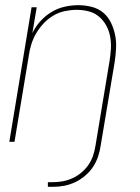

<svg xmlns="http://www.w3.org/2000/svg" viewBox="-20 -548 540 742"><path d="M165 174V156H185Q204 156 223 152.5Q242 149 260.5 140.5Q279 132 295 118.5Q311 105 322.5 88Q334 71 340 52.5Q346 34 349 15L403 -310Q407 -334 408.5 -358Q410 -382 406 -405Q402 -428 391 -448.5Q380 -469 363 -483.5Q346 -498 323.5 -504Q301 -510 276 -510Q254 -510 230.5 -505Q207 -500 186.5 -488Q166 -476 149 -458Q132 -440 120 -419.5Q108 -399 101 -376.5Q94 -354 91 -331L36 0H16L102 -520H122L105 -420Q117 -445 136 -466Q155 -487 179 -501.5Q203 -516 230 -522Q257 -528 282 -528Q309 -528 334.5 -521.5Q360 -515 379 -499Q398 -483 409 -460Q420 -437 425 -412Q430 -387 428.5 -360.5Q427 -334 423 -307L369 15Q366 36 359 57Q352 78 339.5 97Q327 116 308.5 131.5Q290 147 269.5 156.5Q249 166 227.5 170Q206 174 185 174Z"/></svg>

Font: Iosevka Curly Thin
Style: Italic
Weight: 100
Italic angle: -9°
Monospace: yes
Designer: Belleve Invis
Foundry: Belleve Invis
Version: Version 22.1.2; ttfautohint (v1.8.4)